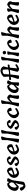

<svg xmlns="http://www.w3.org/2000/svg" viewBox="3818 -4720 1196 8872"><g transform="rotate(-90 4416.0 -284.0)"><path d="M399 -154 387 -165Q268 -43 241 -14Q137 -18 84 -69Q31 -120 32 -201Q33 -282 74.5 -361.5Q116 -441 191 -495Q266 -549 353 -550Q404 -532 449 -447Q450 -516 466 -547Q534 -557 569 -548Q604 -539 621 -507L530 -330Q502 -194 451 198Q391 287 224 294Q67 218 38 99Q67 54 106.5 39.5Q146 25 182 46Q192 131 261 199Q298 201 314 178Q335 99 360 -66ZM430 -370 429 -369Q395 -438 348 -468Q272 -434 228 -364Q184 -294 183.5 -216.5Q183 -139 231 -110Q293 -163 408 -262Z M952 -559Q1052 -543 1088.5 -476.5Q1125 -410 1102 -318Q934 -238 780 -207Q794 -126 867 -87Q978 -113 1051 -170Q1107 -172 1097 -107Q1065 -72 988 -40.5Q911 -9 849 0Q738 -20 684.5 -85.5Q631 -151 633 -241Q636 -316 685 -388Q810 -519 952 -559ZM777 -268V-265Q885 -297 977 -342Q989 -439 920 -478L903 -472Q849 -435 814 -377Q779 -319 777 -268Z M1492 -164Q1492 -190 1367 -248Q1320 -270 1274.5 -306.5Q1229 -343 1217 -383Q1243 -462 1315.5 -512Q1388 -562 1479 -568Q1596 -540 1632 -441Q1629 -410 1598 -396Q1567 -382 1512 -391Q1502 -458 1461 -504Q1417 -490 1380.5 -461Q1344 -432 1344 -412.5Q1344 -393 1383.5 -369Q1423 -345 1472.5 -322.5Q1522 -300 1568.5 -262Q1615 -224 1626 -183Q1605 -100 1533.5 -52Q1462 -4 1357 0Q1291 -12 1241 -48.5Q1191 -85 1173 -132Q1194 -175 1222.5 -193.5Q1251 -212 1294 -199Q1302 -151 1317.5 -121Q1333 -91 1364 -60Q1420 -72 1456 -102.5Q1492 -133 1492 -164Z M2028 -559Q2128 -543 2164.5 -476.5Q2201 -410 2178 -318Q2010 -238 1856 -207Q1870 -126 1943 -87Q2054 -113 2127 -170Q2183 -172 2173 -107Q2141 -72 2064 -40.5Q1987 -9 1925 0Q1814 -20 1760.5 -85.5Q1707 -151 1709 -241Q1712 -316 1761 -388Q1886 -519 2028 -559ZM1853 -268V-265Q1961 -297 2053 -342Q2065 -439 1996 -478L1979 -472Q1925 -435 1890 -377Q1855 -319 1853 -268Z M2377 -539 2379 -792Q2476 -851 2549 -818L2485 -586Q2442 -99 2433 -15Q2396 6 2336.5 -3Q2277 -12 2261 -42Q2339 -286 2377 -539Z M2679 -539 2681 -792Q2778 -851 2851 -818L2787 -586Q2744 -99 2735 -15Q2698 6 2638.5 -3Q2579 -12 2563 -42Q2641 -286 2679 -539Z M3172 -164Q3172 -190 3047 -248Q3000 -270 2954.5 -306.5Q2909 -343 2897 -383Q2923 -462 2995.5 -512Q3068 -562 3159 -568Q3276 -540 3312 -441Q3309 -410 3278 -396Q3247 -382 3192 -391Q3182 -458 3141 -504Q3097 -490 3060.5 -461Q3024 -432 3024 -412.5Q3024 -393 3063.5 -369Q3103 -345 3152.5 -322.5Q3202 -300 3248.5 -262Q3295 -224 3306 -183Q3285 -100 3213.5 -52Q3142 -4 3037 0Q2971 -12 2921 -48.5Q2871 -85 2853 -132Q2874 -175 2902.5 -193.5Q2931 -212 2974 -199Q2982 -151 2997.5 -121Q3013 -91 3044 -60Q3100 -72 3136 -102.5Q3172 -133 3172 -164Z M3712 -555Q3786 -542 3823.5 -501.5Q3861 -461 3875 -395Q3859 -362 3819.5 -349.5Q3780 -337 3729 -348Q3730 -392 3720 -420Q3710 -448 3686 -476L3662 -471Q3608 -430 3576 -373Q3544 -316 3541.5 -259Q3539 -202 3558.5 -159.5Q3578 -117 3631 -86Q3745 -120 3811 -177Q3868 -179 3854 -114Q3818 -76 3747.5 -43Q3677 -10 3610 0Q3495 -20 3443 -85.5Q3391 -151 3392.5 -231Q3394 -311 3447 -385Q3565 -524 3712 -555Z M4488 -416 4445 -307Q4433 -165 4440 -14Q4406 5 4356.5 -2.5Q4307 -10 4274 -40Q4289 -161 4342 -389Q4335 -428 4302 -443Q4222 -407 4133 -308Q4120 -176 4094 -14Q4052 5 3999 -3Q3946 -11 3930 -39Q4008 -262 4052 -539L4054 -792Q4109 -823 4149 -829Q4189 -835 4224 -819L4162 -582L4156 -453L4118 -406L4128 -392Q4221 -495 4319 -550Q4390 -545 4431.5 -505.5Q4473 -466 4488 -416Z M4902 -162 4759 -14Q4655 -18 4603.5 -69Q4552 -120 4552 -201Q4550 -326 4645.5 -436.5Q4741 -547 4874 -550Q4926 -519 4971 -441V-442Q4971 -514 4988 -549Q5057 -557 5092 -548Q5127 -539 5142 -507L5057 -349Q5044 -220 5044 -14Q5012 5 4958.5 -3Q4905 -11 4871 -41L4915 -149ZM4750 -110Q4812 -163 4927 -262L4949 -369Q4919 -432 4865 -465Q4789 -431 4745.5 -360.5Q4702 -290 4702 -214Q4702 -138 4750 -110Z M5852 -441 5729 -431Q5706 -249 5692 -93Q5773 -122 5835 -171Q5866 -170 5875.5 -156.5Q5885 -143 5883 -111Q5785 -26 5661 0Q5556 -12 5533 -83Q5593 -289 5621 -423L5510 -414L5410 -401Q5390 -179 5362 -14Q5321 5 5268 -3Q5215 -11 5198 -39Q5267 -226 5301 -386L5174 -369Q5137 -410 5174 -460L5314 -462L5300 -709Q5397 -829 5576 -862Q5670 -846 5710.5 -816.5Q5751 -787 5787 -723L5745 -565Q5744 -557 5741.5 -538Q5739 -519 5738 -509L5853 -530Q5889 -502 5852 -441ZM5492 -465 5635 -491Q5636 -499 5639 -515Q5642 -531 5643 -539L5633 -753Q5514 -790 5427 -701Q5430 -633 5416 -464Z M6064 -539 6066 -792Q6163 -851 6236 -818L6172 -586Q6129 -99 6120 -15Q6083 6 6023.5 -3Q5964 -12 5948 -42Q6026 -286 6064 -539Z M6331 -348 6326 -524Q6432 -571 6485 -529L6441 -376Q6430 -269 6413 -14Q6375 6 6321.5 -3Q6268 -12 6245 -42Q6300 -192 6331 -348ZM6501 -680Q6502 -647 6479 -623.5Q6456 -600 6422.5 -600Q6389 -600 6365 -623.5Q6341 -647 6340 -679.5Q6339 -712 6363 -735Q6387 -758 6420.5 -758Q6454 -758 6477 -735.5Q6500 -713 6501 -680Z M6860 -555Q6934 -542 6971.5 -501.5Q7009 -461 7023 -395Q7007 -362 6967.5 -349.5Q6928 -337 6877 -348Q6878 -392 6868 -420Q6858 -448 6834 -476L6810 -471Q6756 -430 6724 -373Q6692 -316 6689.5 -259Q6687 -202 6706.5 -159.5Q6726 -117 6779 -86Q6893 -120 6959 -177Q7016 -179 7002 -114Q6966 -76 6895.5 -43Q6825 -10 6758 0Q6643 -20 6591 -85.5Q6539 -151 6540.5 -231Q6542 -311 6595 -385Q6713 -524 6860 -555Z M7636 -416 7593 -307Q7581 -165 7588 -14Q7554 5 7504.5 -2.5Q7455 -10 7422 -40Q7437 -161 7490 -389Q7483 -428 7450 -443Q7370 -407 7281 -308Q7268 -176 7242 -14Q7200 5 7147 -3Q7094 -11 7078 -39Q7156 -262 7200 -539L7202 -792Q7257 -823 7297 -829Q7337 -835 7372 -819L7310 -582L7304 -453L7266 -406L7276 -392Q7369 -495 7467 -550Q7538 -545 7579.5 -505.5Q7621 -466 7636 -416Z M8019 -559Q8119 -543 8155.5 -476.5Q8192 -410 8169 -318Q8001 -238 7847 -207Q7861 -126 7934 -87Q8045 -113 8118 -170Q8174 -172 8164 -107Q8132 -72 8055 -40.5Q7978 -9 7916 0Q7805 -20 7751.5 -85.5Q7698 -151 7700 -241Q7703 -316 7752 -388Q7877 -519 8019 -559ZM7844 -268V-265Q7952 -297 8044 -342Q8056 -439 7987 -478L7970 -472Q7916 -435 7881 -377Q7846 -319 7844 -268Z M8797 -416 8756 -296Q8746 -164 8753 -14Q8719 5 8669.5 -2.5Q8620 -10 8587 -40Q8603 -175 8652 -389Q8644 -426 8612 -443Q8531 -403 8443 -307Q8433 -183 8408 -14Q8366 5 8313 -3Q8260 -11 8243 -39Q8300 -203 8336 -358L8307 -508Q8372 -564 8458 -551Q8468 -517 8459 -453L8427 -406L8437 -394Q8520 -492 8627 -550Q8696 -545 8739.5 -505Q8783 -465 8797 -416Z"/></g></svg>

Font: Tillana SemiBold
Style: Regular
Weight: 600
Designer: Lipi Raval (Devanagari, Latin), Jonny Pinhorn (Latin)
Foundry: Indian Type Foundry
Version: Version 2.003;PS 1.0;hotconv 1.0.79;makeotf.lib2.5.61930; tt